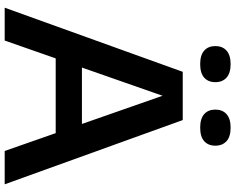

<svg xmlns="http://www.w3.org/2000/svg" viewBox="-110 -868 979 798"><g transform="rotate(90 379.0 -469.5)"><path d="M12.5 0 279 -740H479.5L746.5 0H608L370.5 -679H386.5L149 0ZM188 -212 220 -321H538L570 -212ZM511 -812.5Q473.5 -812.5 454.8 -829.2Q436 -846 436 -875.5Q436 -905 454.8 -922Q473.5 -939 511 -939Q548.5 -939 567.2 -922Q586 -905 586 -875.5Q586 -846 567.2 -829.2Q548.5 -812.5 511 -812.5ZM247 -812.5Q209.5 -812.5 190.8 -829.2Q172 -846 172 -875.5Q172 -905 190.8 -922Q209.5 -939 247 -939Q284.5 -939 303.2 -922Q322 -905 322 -875.5Q322 -846 303.2 -829.2Q284.5 -812.5 247 -812.5Z"/></g></svg>

Font: Encode Sans SemiExpanded SemiBold
Style: Regular
Weight: 600
Width: 6
Designer: Multiple Designers
Foundry: Impallari Type
Version: Version 3.002